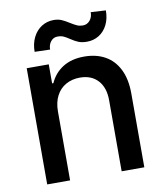

<svg xmlns="http://www.w3.org/2000/svg" viewBox="-82 -796 734 863"><g transform="rotate(-10 285.0 -364.5)"><path d="M168 0H63.5V-530.3H164.1V-443.4H169.9Q189.5 -487.3 229 -512.2Q268.6 -537.1 326.2 -537.1Q381.3 -537.1 421.9 -514.4Q462.4 -491.7 484.6 -446.8Q506.8 -401.9 506.8 -336.9V0H403.3V-324.2Q403.3 -381.8 373.5 -414.6Q343.8 -447.3 291 -447.3Q255.4 -447.3 227.3 -431.6Q199.2 -416 183.6 -386Q168 -356 168 -314.5ZM219.7 -722.7Q240.2 -722.7 255.6 -716.1Q271 -709.5 290 -697.3Q308.1 -686 319.8 -680.9Q331.5 -675.8 345.7 -675.8Q365.2 -675.8 377.9 -690.7Q390.6 -705.6 390.6 -728.5L459 -724.6Q459 -687 444.8 -658.9Q430.7 -630.9 406.2 -615.7Q381.8 -600.6 351.6 -600.6Q328.1 -600.6 312.3 -607.2Q296.4 -613.8 278.3 -626Q263.2 -636.2 251.7 -641.4Q240.2 -646.5 224.6 -646.5Q205.6 -646.5 193.6 -631.6Q181.6 -616.7 181.6 -594.7L111.3 -596.7Q111.3 -633.8 125.7 -662.6Q140.1 -691.4 164.8 -707Q189.5 -722.7 219.7 -722.7Z"/></g></svg>

Font: Pretendard Medium
Style: Regular
Weight: 500
Designer: Base glyphs from Inter by Rasmus Andersson; Hangeul glyphs from Noto Sans CJK(Source Han Sans) by Jang Soo-young and Kan
Foundry: Kil Hyung-jin
Version: Version 1.309